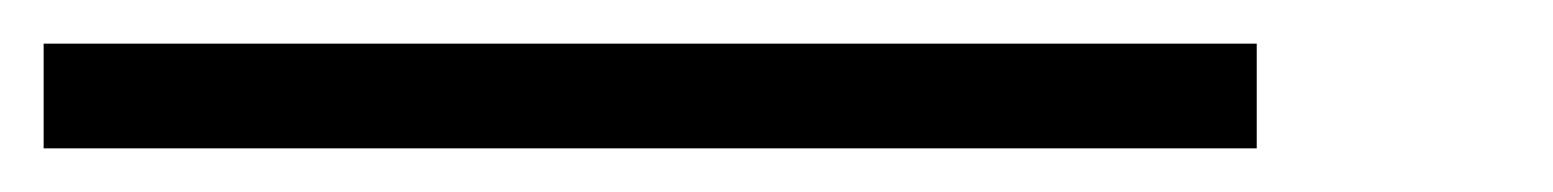

<svg xmlns="http://www.w3.org/2000/svg" viewBox="-136 26 712 88"><path d="M-116 46H440V94H-116Z"/></svg>

Font: Ibarra Real Nova
Style: Italic
Weight: 400
Italic angle: -22°
Designer: Jose Maria Ribagorda & Octavio Pardo
Foundry: Octavio Pardo
Version: Version 1.014